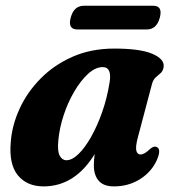

<svg xmlns="http://www.w3.org/2000/svg" viewBox="-20 -637 606 668"><path d="M460 -160.5Q451 -127 454.2 -113.2Q457.5 -99.5 469 -99.5Q482.5 -99.5 503 -119.5Q515 -129.5 524 -126Q542 -120 527 -83Q508.5 -40 468 -14.2Q427.5 11.5 376.5 11.5Q340.5 11.5 323.5 -8Q306.5 -27.5 306.5 -62Q306.5 -80 309.5 -101Q240.5 11.5 131.5 11.5Q74 11.5 42.2 -27Q10.5 -65.5 17.5 -143.5Q22 -202 48.5 -259.5Q75 -317 121.8 -364.2Q168.5 -411.5 233 -439.8Q297.5 -468 377.5 -468Q467 -468 509.5 -450Q552 -432 549.5 -405.5Q547.5 -390.5 539.5 -383.2Q531.5 -376 522.5 -368.5Q513.5 -361 509 -345.5ZM183 -149.5Q179 -111 187.8 -95.2Q196.5 -79.5 211 -79.5Q231 -79.5 253.5 -101.5Q276 -123.5 297.2 -161.2Q318.5 -199 335.5 -247.2Q352.5 -295.5 361 -348.5Q370.5 -403.5 337.5 -403.5Q312 -403.5 286.5 -380.2Q261 -357 238.8 -319.2Q216.5 -281.5 201.8 -237Q187 -192.5 183 -149.5ZM226 -575.5Q237 -617 272 -617H513Q547 -617 536 -575.5Q525 -534.5 490.5 -534.5H249.5Q215 -534.5 226 -575.5Z"/></svg>

Font: Fraunces 72pt Soft
Style: Bold Italic
Weight: 700
Italic angle: -16°
Version: Version 1.000;[b76b70a41]